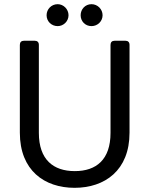

<svg xmlns="http://www.w3.org/2000/svg" viewBox="-20 -892 715 919"><path d="M75 -677V-257C75 -76 193 7 337 7C481 7 600 -76 600 -257V-677C600 -690 593 -697 580 -697H529C516 -697 509 -690 509 -677V-256C509 -128 441 -73 338 -73C235 -73 166 -128 166 -256V-677C166 -690 159 -697 146 -697H95C82 -697 75 -690 75 -677ZM203 -819C203 -790 226 -767 256 -767C284 -767 308 -790 308 -819C308 -848 284 -872 256 -872C226 -872 203 -848 203 -819ZM366 -819C366 -790 388 -767 418 -767C447 -767 471 -790 471 -819C471 -848 447 -872 418 -872C388 -872 366 -848 366 -819Z"/></svg>

Font: Arvore Sans
Style: Regular
Weight: 400
Designer: Jonny Pinhorn (Latin) Dan Schunck (customization for Arvore)
Version: Version 1.000;Glyphs 3.3 (3305)